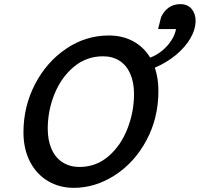

<svg xmlns="http://www.w3.org/2000/svg" viewBox="-20 -883 952 915"><path d="M618.7 -435.1Q618.7 -490.7 600.8 -531.2Q583 -571.8 549.8 -593.3Q516.6 -614.7 471.2 -614.7Q392.1 -614.7 332 -564.7Q272 -514.6 239.7 -435.1Q207.5 -355.5 207.5 -270Q207.5 -213.9 225.8 -172.6Q244.1 -131.3 278.3 -109.4Q312.5 -87.4 358.9 -87.4Q438 -87.4 497.1 -138.4Q556.2 -189.5 587.4 -269.8Q618.7 -350.1 618.7 -435.1ZM331.5 12.2Q263.7 12.2 209 -20Q154.3 -52.2 123 -112.3Q91.8 -172.4 91.8 -252.9Q91.8 -375 146.5 -481Q201.2 -586.9 294.7 -650.4Q388.2 -713.9 498.5 -713.9Q564 -713.9 614.5 -686.5Q665 -659.2 695.8 -608.4Q728 -620.6 754.6 -643.1Q781.2 -665.5 797.9 -692.4Q814.5 -719.2 818.8 -744.6H733.4L747.6 -801.3Q760.3 -829.1 783.2 -846.2Q806.2 -863.3 839.4 -863.3Q874 -863.3 893.1 -840.6Q912.1 -817.9 912.1 -784.7Q912.1 -743.2 887.7 -700.9Q863.3 -658.7 819.3 -621.8Q775.4 -585 717.8 -560.5Q734.9 -510.7 734.9 -450.2Q734.9 -319.8 677.7 -213.9Q620.6 -107.9 527.3 -47.9Q434.1 12.2 331.5 12.2Z"/></svg>

Font: Lesson One Medium
Style: Italic
Weight: 500
Italic angle: -14°
Designer: But Ko, Victor Gaultney, Annie Olsen, Julie Remington, Don Collingsworth, Eric Hays, Becca Hirsbrunner
Version: Version 1.100